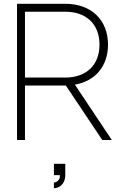

<svg xmlns="http://www.w3.org/2000/svg" viewBox="-20 -740 651 1015"><path d="M520.5 0H571L376 -292.5C483.5 -311 551 -390.5 551 -504C551 -635 462 -720 325 -720H70V0H112V-288H325C326 -288 327 -288 328 -288ZM112 -678H325C437 -678 506 -611.5 506 -504C506 -396.5 437 -330 325 -330H112ZM265 225V255C291.5 255 325 234.5 325 186V126H265V186H296C296.5 188 296.5 190 296.5 192C296.5 212 278.5 225 265 225Z"/></svg>

Font: Vela Sans ExtLt
Style: Regular
Weight: 200
Designer: Principal design: Mikhail Sharanda - project Manrope.
Design modification: Ravid Balaliev
Foundry: Mikhail Sharanda
Version: Version 1.001